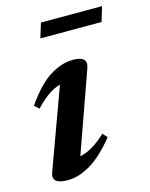

<svg xmlns="http://www.w3.org/2000/svg" viewBox="-99 -682 591 759"><g transform="rotate(-15 196.0 -303.0)"><path d="M32 -34 151.5 -361Q102.5 -348 49 -290L30.5 -307Q84 -383.5 132.2 -413Q180.5 -442.5 226 -442.5Q289.5 -442.5 273 -396L156 -66.5Q205.5 -76 263 -130L280 -111.5Q225 -44 177 -16Q129 12 84.5 12Q15 12 32 -34ZM124 -557.5 142.5 -617.5H392.5L374.5 -557.5Z"/></g></svg>

Font: Newsreader 16pt SemiBold
Style: Italic
Weight: 600
Italic angle: -17°
Designer: Hugues Gentile
Foundry: Production Type
Version: Version 1.003; ttfautohint (v1.8.3)